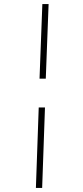

<svg xmlns="http://www.w3.org/2000/svg" viewBox="-20 -822 412 952"><path d="M176 -432 190 -802H221L207 -432ZM158 110 172 -289H203L189 110Z"/></svg>

Font: Literata 72pt Black
Style: Italic
Weight: 900
Italic angle: -2°
Designer: Latin by Veronika Burian and Jose Scaglione. Greek by Irene Vlachou. Cyrillic by Vera Evstafieva
Foundry: TypeTogether
Version: Version 3.002